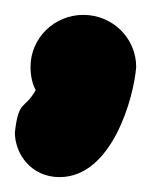

<svg xmlns="http://www.w3.org/2000/svg" viewBox="-39 -105 203 258"><path d="M144 -15C144 -54 112 -85 73 -85C34 -85 2 -54 2 -15C2 -2 5 9 9 16C-6 43 -14 28 -19 73C-19 102 3 133 41 133C112 133 141 25 144 -15Z"/></svg>

Font: LS
Style: Bold
Weight: 700
Designer: BSozoo
Foundry: BSozoo
Version: Version 001.000